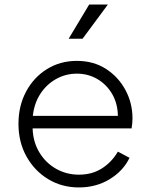

<svg xmlns="http://www.w3.org/2000/svg" viewBox="-20 -810 661 842"><path d="M326 12Q251 12 191 -24.5Q131 -61 96 -124Q61 -187 61 -267Q61 -346 94.5 -408.5Q128 -471 186 -507Q244 -543 317 -543Q390 -543 444.5 -508Q499 -473 530 -415.5Q561 -358 561 -291Q561 -269 557 -247H123Q125 -187 153 -141Q181 -95 226.5 -69.5Q272 -44 326 -44Q384 -44 427 -71.5Q470 -99 497 -145L548 -118Q521 -61 461.5 -24.5Q402 12 326 12ZM317 -487Q268 -487 226 -463.5Q184 -440 157 -398.5Q130 -357 124 -302H497Q496 -356 472 -397.5Q448 -439 407.5 -463Q367 -487 317 -487ZM281 -640 371 -790H453L342 -640Z"/></svg>

Font: Plus Jakarta Sans Light
Style: Regular
Weight: 300
Designer: Gumpita Rahayu
Foundry: Tokotype
Version: Version 2.006; ttfautohint (v1.8.4.7-5d5b)